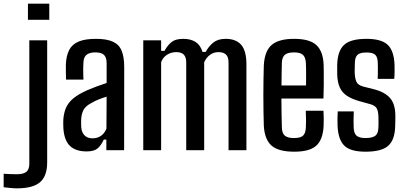

<svg xmlns="http://www.w3.org/2000/svg" viewBox="-106 -820 2212 1048"><path d="M46.5 -712V-800H163V-712ZM-13 208Q-28.5 208 -49.2 206Q-70 204 -86 202V128.5Q-72.5 129.5 -52.2 130.2Q-32 131 -13.5 131Q22 131 38 117.8Q54 104.5 54 74.5V-600H151.5V65.5Q151.5 141.5 112.2 174.8Q73 208 -13 208Z M367 6.5Q307.5 6.5 276.2 -23.2Q245 -53 240 -117.5Q239.5 -129.5 239.2 -142Q239 -154.5 239.5 -166Q242 -203 254.2 -231.5Q266.5 -260 294.2 -283Q322 -306 369 -327Q394.5 -338 421.2 -348Q448 -358 476 -367V-474.5Q476 -506 462 -520Q448 -534 414 -534Q384.5 -534 367.8 -522Q351 -510 349.5 -480Q348.5 -467.5 348.2 -448.2Q348 -429 348.5 -411.2Q349 -393.5 349.5 -385.5H254.5Q254 -403.5 253.5 -425.5Q253 -447.5 253.5 -468Q255.5 -516.5 271.8 -547.5Q288 -578.5 323.2 -593.2Q358.5 -608 417.5 -608Q477 -608 510.8 -592.2Q544.5 -576.5 558.2 -542.5Q572 -508.5 572 -454L571.5 0H474.5V-58H460.5Q446 -26.5 426.8 -10Q407.5 6.5 367 6.5ZM398.5 -65Q425.5 -65 445 -78.5Q464.5 -92 475 -117.5L476 -292.5Q456 -286.5 435 -278.2Q414 -270 390.5 -256.5Q358 -239 348 -216.5Q338 -194 337 -166Q336.5 -152.5 336.8 -143.5Q337 -134.5 337.5 -124Q340 -96.5 355.8 -80.8Q371.5 -65 398.5 -65Z M676 0V-600H773.5V-542.5H792Q809.5 -574 831 -591Q852.5 -608 894.5 -608Q935 -608 961.5 -591Q988 -574 999.5 -536.5H1016.5Q1034 -568.5 1059 -588.2Q1084 -608 1126 -608Q1181 -608 1209.8 -576.2Q1238.5 -544.5 1239 -471V0H1141.5V-479Q1141.5 -509 1127.5 -522.2Q1113.5 -535.5 1087 -535.5Q1059.5 -535.5 1039.5 -520.2Q1019.5 -505 1008.5 -480V0H910.5V-479Q910.5 -508.5 897 -522Q883.5 -535.5 856.5 -535.5Q828 -535.5 805.8 -521.2Q783.5 -507 773.5 -481V0Z M1500.5 8Q1413 8 1375.5 -25.8Q1338 -59.5 1334 -134.5Q1333 -167.5 1332.2 -210.2Q1331.5 -253 1331.5 -298.8Q1331.5 -344.5 1332.2 -387.8Q1333 -431 1334 -464Q1338.5 -542 1377.2 -575Q1416 -608 1499 -608Q1583 -608 1620 -574.8Q1657 -541.5 1660.5 -468Q1661 -456.5 1661.2 -425.5Q1661.5 -394.5 1661.2 -355.8Q1661 -317 1659.5 -282H1430Q1430 -243.5 1430.8 -204.2Q1431.5 -165 1432.5 -124Q1433.5 -92 1449 -79.2Q1464.5 -66.5 1499 -66.5Q1533.5 -66.5 1547.8 -79.2Q1562 -92 1563.5 -124.5Q1564.5 -139.5 1564.5 -163.5Q1564.5 -187.5 1563 -215.5H1659.5Q1660.5 -201.5 1661 -176Q1661.5 -150.5 1660.5 -134.5Q1657 -58 1620.5 -25Q1584 8 1500.5 8ZM1430.5 -353.5H1564.5Q1564.5 -379 1564.8 -404.5Q1565 -430 1564.5 -449.8Q1564 -469.5 1563.5 -477.5Q1561.5 -509 1546.5 -521.5Q1531.5 -534 1499 -534Q1462.5 -534 1448 -520.2Q1433.5 -506.5 1432.5 -477.5Q1432 -447 1431.2 -415.8Q1430.5 -384.5 1430.5 -353.5Z M1889 8Q1807 8 1773.2 -25.2Q1739.5 -58.5 1736.5 -134Q1736 -156 1736 -175.2Q1736 -194.5 1737.5 -212H1825Q1823.5 -182 1823.8 -161Q1824 -140 1824.5 -124Q1825.5 -92 1840.5 -79.2Q1855.5 -66.5 1889 -66.5Q1926.5 -66.5 1942.8 -79.2Q1959 -92 1959.5 -124.5Q1960 -139 1960 -147.2Q1960 -155.5 1960 -163Q1960 -170.5 1959.5 -183Q1959 -213 1950.2 -228.5Q1941.5 -244 1915 -251.5L1855 -268Q1813 -280 1786.8 -297.8Q1760.5 -315.5 1748 -344Q1735.5 -372.5 1734.5 -416.5Q1734.5 -431.5 1734.5 -442Q1734.5 -452.5 1734.5 -464.5Q1736 -541 1771.5 -574.5Q1807 -608 1894.5 -608Q1975.5 -608 2010 -575.5Q2044.5 -543 2047.5 -467Q2048 -456 2047.8 -430.2Q2047.5 -404.5 2046 -389.5H1955.5Q1956.5 -404 1956.5 -420.8Q1956.5 -437.5 1956.5 -452.8Q1956.5 -468 1956 -478Q1955 -509 1941.8 -521.2Q1928.5 -533.5 1894.5 -533.5Q1859.5 -533.5 1845.8 -521.2Q1832 -509 1831 -478Q1831 -470.5 1830.5 -457.5Q1830 -444.5 1830 -425.5Q1831 -393.5 1839 -374.5Q1847 -355.5 1877 -347.5L1932.5 -333.5Q1993 -318.5 2022.5 -285.5Q2052 -252.5 2052 -187Q2052 -171.5 2051.8 -159.5Q2051.5 -147.5 2051 -132Q2049.5 -57 2013.2 -24.5Q1977 8 1889 8Z"/></svg>

Font: Big Shoulders Text Thin SemiBold
Style: Regular
Weight: 600
Version: Version 2.002